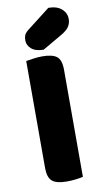

<svg xmlns="http://www.w3.org/2000/svg" viewBox="-95 -889 496 941"><g transform="rotate(-10 153.0 -419.0)"><path d="M65 -442H240V-1Q229 2 206 5Q183 8 159 8Q107 8 86 -10.5Q65 -29 65 -75ZM240 -211H65V-608Q77 -610 100.5 -613.5Q124 -617 146 -617Q196 -617 218 -600Q240 -583 240 -534ZM101 -756 217 -846Q259 -846 282.5 -825.5Q306 -805 306 -775Q306 -756 296.5 -739.5Q287 -723 259 -706L159 -648Q119 -648 98.5 -666Q78 -684 78 -708Q78 -720 81.5 -731.5Q85 -743 101 -756Z"/></g></svg>

Font: Baloo Tamma 2 ExtraBold
Style: Regular
Weight: 800
Designer: Divya Kowshik, Shuchita Grover and Ek Type
Foundry: Ek Type
Version: Version 1.700